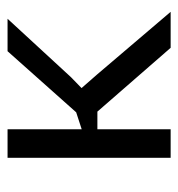

<svg xmlns="http://www.w3.org/2000/svg" viewBox="-1 -486 487 526"><g transform="rotate(-90 243.0 -223.5)"><path d="M199.7 -200.7H151.4V0H73.2V-446.8H151.4V-243.7L197.8 -258.8L365.2 -446.8H454.1L293.9 -272.9L264.2 -244.1L301.3 -201.7L473.1 0H374.5Z"/></g></svg>

Font: PT Astra Sans
Style: Regular
Weight: 400
Designer: A.Korolkova, I. Chaeva
Foundry: ParaType Ltd
Version: Version 1.001; ttfautohint (v1.6)